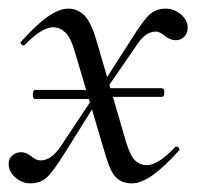

<svg xmlns="http://www.w3.org/2000/svg" viewBox="-21 -415 462 444"><path d="M359 -201Q359 -191 353 -191H211V-211H353Q359 -211 359 -201ZM55 -197Q55 -201 56.5 -204Q58 -207 60 -207H211V-186H60Q55 -186 55 -197ZM224 -53 153 -292Q143 -328 130 -340Q117 -352 102 -352Q76 -352 36 -311Q35 -310 33 -310Q30 -310 27.5 -313.5Q25 -317 28 -319Q63 -358 89.5 -376.5Q116 -395 137 -395Q158 -395 173.5 -380Q189 -365 201 -325L271 -85Q281 -53 292.5 -43Q304 -33 318 -33Q345 -33 384 -75Q385 -76 387 -76Q391 -76 393 -72.5Q395 -69 393 -67Q358 -28 331.5 -9.5Q305 9 284 9Q262 9 248.5 -3.5Q235 -16 224 -53ZM-1 -36Q-1 -48 7.5 -55.5Q16 -63 28 -63Q40 -63 52 -53Q63 -44 73 -44Q96 -44 117 -73L198 -195L206 -185L130 -63Q102 -18 87 -4.5Q72 9 49 9Q30 9 14.5 -4.5Q-1 -18 -1 -36ZM202 -198 282 -323Q310 -368 325 -381.5Q340 -395 362 -395Q381 -395 397 -382Q413 -369 413 -351Q413 -338 405 -330Q397 -322 385 -322Q372 -322 359 -333Q348 -342 339 -342Q316 -342 296 -312L210 -187Z"/></svg>

Font: Cormorant Infant
Style: Italic
Weight: 400
Italic angle: -10°
Designer: Christian Thalmann (Catharsis Fonts)
Foundry: Catharsis Fonts
Version: Version 4.000